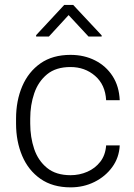

<svg xmlns="http://www.w3.org/2000/svg" viewBox="-20 -765 556 794"><path d="M272 -40.5Q308.6 -40.5 341.1 -54.7Q373.5 -68.8 394.8 -96.2Q416 -123.5 418.9 -163.6H475.1Q472.7 -113.3 444.3 -74.2Q416 -35.2 370.8 -12.7Q325.7 9.8 272 9.8Q197.8 9.8 147.5 -25.4Q97.2 -60.5 71.8 -120.4Q46.4 -180.2 46.4 -253.9V-274.4Q46.4 -348.6 72 -408.4Q97.7 -468.3 147.7 -503.2Q197.8 -538.1 271.5 -538.1Q328.1 -538.1 373.3 -515.1Q418.5 -492.2 445.6 -450.2Q472.7 -408.2 475.1 -350.6H418.9Q415.5 -414.6 373.3 -451.2Q331.1 -487.8 271.5 -487.8Q211.4 -487.8 174.8 -457.8Q138.2 -427.7 121.6 -379.2Q105 -330.6 105 -274.4V-253.9Q105 -197.8 121.3 -149.2Q137.7 -100.6 174.6 -70.6Q211.4 -40.5 272 -40.5ZM282.7 -744.6 400.4 -618.7V-613.8H346.2L263.7 -702.6L182.1 -613.8H129.4V-619.6L245.6 -744.6Z"/></svg>

Font: Vazirmatn UI FD ExtraLight
Style: Regular
Weight: 200
Designer: Saber Rastikerdar
Foundry: Saber Rastikerdar
Version: Version 33.003